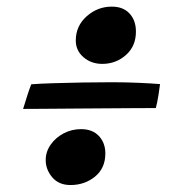

<svg xmlns="http://www.w3.org/2000/svg" viewBox="-20 -604 498 565"><path d="M281 -416Q248.5 -416 225.8 -435.5Q203 -455 203 -485Q203 -527.5 235 -556Q267 -584.5 309 -584.5Q342.5 -584.5 361.2 -564.2Q380 -544 380 -511Q380 -468 350.5 -442Q321 -416 281 -416ZM48 -283.5Q53.5 -302 60.5 -323.5Q67.5 -345 72 -356Q99 -358 138.5 -359.2Q178 -360.5 222.5 -361.2Q267 -362 308.5 -362Q351.5 -362 389.8 -360.2Q428 -358.5 451 -356.5Q449.5 -344.5 446.2 -323.5Q443 -302.5 438.5 -286Q419.5 -286 380.2 -285.8Q341 -285.5 292 -285.2Q243 -285 194.2 -284.5Q145.5 -284 106.2 -283.8Q67 -283.5 48 -283.5ZM187.5 -59.5Q153 -59.5 133.8 -82.2Q114.5 -105 114.5 -133Q114.5 -157.5 129 -178.2Q143.5 -199 167.2 -211.5Q191 -224 218.5 -224Q252 -224 271 -203.8Q290 -183.5 290 -152.5Q290 -109 259.5 -84.2Q229 -59.5 187.5 -59.5Z"/></svg>

Font: Grandstander Medium
Style: Italic
Weight: 500
Italic angle: -15°
Designer: Tyler Finck
Foundry: Etcetera Type Co
Version: Version 1.200; ttfautohint (v1.8.3)